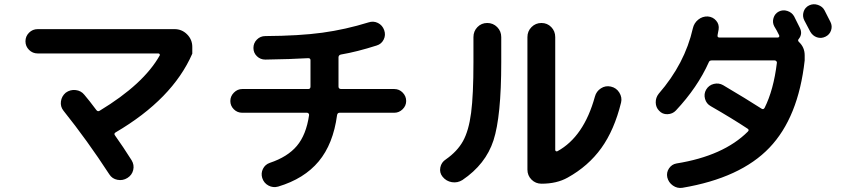

<svg xmlns="http://www.w3.org/2000/svg" viewBox="-20 -852 4040 917"><path d="M160.2 -596.7Q135.7 -596.7 118.7 -613.8Q101.6 -630.9 101.6 -654.8Q101.6 -678.7 118.7 -695.8Q135.7 -712.9 160.2 -712.9H813.5Q848.6 -712.9 873.5 -688Q898.4 -663.1 898.4 -627.9V-596.7V-595.7Q803.7 -378.9 532.2 -219.7Q522.5 -213.9 529.3 -205.1Q568.4 -150.4 608.4 -86.9Q622.1 -64.5 616.2 -40Q610.4 -15.6 588.4 -2Q566.4 11.7 541 6.8Q515.6 2 502 -19.5Q396.5 -181.6 283.2 -323.2Q267.6 -342.8 271 -367.7Q274.4 -392.6 293.9 -409.2Q315.4 -424.8 341.3 -421.9Q367.2 -418.9 382.8 -399.4Q406.2 -372.1 440.4 -326.2Q447.3 -317.4 456.1 -323.2Q666 -450.2 743.2 -587.9Q744.1 -590.8 742.2 -593.8Q740.2 -596.7 736.3 -596.7Z M1136.7 -313.5Q1113.3 -313.5 1096.7 -330.1Q1080.1 -346.7 1080.1 -369.6Q1080.1 -392.6 1097.2 -409.7Q1114.3 -426.8 1136.7 -426.8H1452.1Q1462.9 -426.8 1462.9 -438.5V-564.5Q1462.9 -574.2 1452.1 -574.2Q1372.1 -569.3 1247.1 -567.4Q1223.6 -567.4 1207 -583.5Q1190.4 -599.6 1190.4 -623Q1190.4 -646.5 1207 -663.1Q1223.6 -679.7 1247.1 -679.7Q1409.2 -680.7 1519.5 -695.8Q1629.9 -710.9 1740.2 -745.1Q1763.7 -752.9 1785.2 -742.2Q1806.6 -731.4 1814.9 -708Q1823.2 -684.6 1812.5 -663.1Q1801.8 -641.6 1779.3 -634.8Q1684.6 -604.5 1609.4 -591.8Q1597.7 -589.8 1596.7 -579.1V-438.5Q1596.7 -427.7 1608.4 -426.8H1863.3Q1886.7 -426.8 1903.3 -409.7Q1919.9 -392.6 1919.9 -369.6Q1919.9 -346.7 1902.8 -330.1Q1885.7 -313.5 1863.3 -313.5H1601.6Q1591.8 -313.5 1589.8 -301.8Q1571.3 -164.1 1502 -81.1Q1432.6 2 1308.6 39.1Q1284.2 45.9 1262.2 34.2Q1240.2 22.5 1232.4 -2Q1225.6 -24.4 1235.8 -45.4Q1246.1 -66.4 1268.6 -74.2Q1353.5 -102.5 1397.9 -155.3Q1442.4 -208 1456.1 -301.8Q1457 -305.7 1454.1 -309.6Q1451.2 -313.5 1446.3 -313.5Z M2566.4 25.4Q2538.1 25.4 2518.6 5.9Q2499 -13.7 2499 -42V-674.8Q2499 -703.1 2518.6 -722.7Q2538.1 -742.2 2565.9 -742.2Q2593.8 -742.2 2612.8 -722.7Q2631.8 -703.1 2631.8 -674.8V-135.7Q2631.8 -131.8 2635.3 -129.9Q2638.7 -127.9 2642.6 -129.9Q2768.6 -199.2 2821.3 -390.6Q2828.1 -416 2850.1 -430.2Q2872.1 -444.3 2897.5 -438.5Q2923.8 -432.6 2938 -409.7Q2952.1 -386.7 2946.3 -362.3Q2914.1 -231.4 2852.1 -145Q2790 -58.6 2691.4 -3.9Q2639.6 25.4 2566.4 25.4ZM2188.5 7.8Q2165 22.5 2138.2 18.1Q2111.3 13.7 2093.8 -7.8Q2078.1 -27.3 2083 -52.2Q2087.9 -77.1 2109.4 -90.8Q2164.1 -128.9 2191.4 -178.2Q2218.8 -227.5 2230 -313Q2241.2 -398.4 2241.2 -554.7V-674.8Q2241.2 -703.1 2260.3 -722.7Q2279.3 -742.2 2307.1 -742.2Q2335 -742.2 2354.5 -722.7Q2374 -703.1 2374 -674.8V-554.7Q2374 -295.9 2336.9 -181.6Q2299.8 -67.4 2188.5 7.8Z M3918 -802.7Q3922.9 -793 3932.6 -773.9Q3942.4 -754.9 3946.3 -747.1Q3956.1 -727.5 3949.2 -707Q3942.4 -686.5 3922.4 -676.8Q3902.3 -667 3881.8 -673.8Q3861.3 -680.7 3849.6 -701.2Q3840.8 -718.8 3821.3 -754.9Q3811.5 -774.4 3817.9 -795.4Q3824.2 -816.4 3844.2 -826.2Q3864.3 -835.9 3886.2 -828.6Q3908.2 -821.3 3918 -802.7ZM3208 -324.2Q3192.4 -307.6 3168 -306.6Q3143.6 -305.7 3127.9 -323.2Q3112.3 -338.9 3111.8 -362.3Q3111.3 -385.7 3126 -404.3Q3251 -547.9 3289.1 -716.8Q3294.9 -742.2 3314.9 -758.3Q3335 -774.4 3360.4 -773.4Q3384.8 -771.5 3400.4 -753.4Q3416 -735.4 3412.1 -710.9Q3411.1 -706.1 3409.7 -698.2Q3408.2 -690.4 3407.2 -684.6Q3405.3 -672.9 3415 -672.9H3695.3Q3699.2 -672.9 3701.2 -676.3Q3703.1 -679.7 3701.2 -683.6Q3690.4 -706.1 3677.7 -726.6Q3668 -745.1 3674.3 -766.1Q3680.7 -787.1 3699.7 -796.9Q3718.8 -806.6 3740.2 -799.8Q3761.7 -793 3772.5 -774.4Q3776.4 -765.6 3786.1 -747.1Q3795.9 -728.5 3799.8 -719.7Q3814.5 -690.4 3794.9 -666Q3788.1 -659.2 3795.9 -651.4Q3823.2 -626 3823.2 -587.9V-563.5Q3793 -291 3654.8 -146.5Q3516.6 -2 3239.3 44.9Q3214.8 48.8 3193.8 34.2Q3172.9 19.5 3167 -4.9Q3162.1 -28.3 3175.3 -47.9Q3188.5 -67.4 3210.9 -71.3Q3435.5 -107.4 3551.8 -223.6Q3559.6 -231.4 3550.8 -237.3Q3478.5 -285.2 3375 -344.7Q3353.5 -356.4 3347.2 -379.9Q3340.8 -403.3 3352.5 -423.8Q3365.2 -445.3 3389.2 -451.2Q3413.1 -457 3433.6 -445.3Q3545.9 -378.9 3617.2 -333Q3626 -327.1 3631.8 -336.9Q3674.8 -422.9 3690.4 -551.8Q3691.4 -555.7 3688 -559.6Q3684.6 -563.5 3679.7 -563.5H3382.8H3379.9Q3368.2 -563.5 3365.2 -554.7Q3311.5 -434.6 3208 -324.2Z"/></svg>

Font: Rounded-X Mgen+ 2m bold
Style: Bold
Weight: 700
Designer: [Source Han Sans]
Ryoko NISHIZUKA  (kana & ideographs); Paul D. Hunt (Latin, Greek & Cyrillic); Wenlong ZHANG  (bopomofo
Version: Version 1.059.20150602